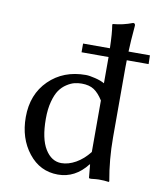

<svg xmlns="http://www.w3.org/2000/svg" viewBox="-81 -763 699 837"><g transform="rotate(10 269.0 -344.0)"><path d="M537.1 -571.8 538.1 -533.2H441.4Q441.4 -527.8 441.2 -516.8Q440.9 -505.9 440.9 -500V-191.9Q440.9 -93.8 458 0L456.1 2.9Q436.5 0 411.6 0Q403.3 0 377 2.9Q368.2 2.9 368.2 0L362.8 -58.1H360.8Q308.1 9.8 231.9 9.8Q152.3 9.8 101.6 -54.7Q50.8 -119.1 50.8 -212.9Q50.8 -314 114.5 -376.5Q178.2 -439 276.9 -439Q293 -439 318.8 -432.6Q344.7 -426.3 360.8 -417V-481.9V-533.2H241.2V-571.8H359.9Q358.4 -638.7 352.1 -674.8L354 -678.2Q397.9 -681.6 440.9 -698.2Q450.2 -698.2 450.2 -688Q443.8 -614.7 442.4 -571.8ZM360.8 -112.8V-340.8Q341.8 -371.1 320.8 -385Q299.8 -398.9 266.1 -398.9Q249.5 -398.9 233.9 -395Q218.3 -391.1 200.2 -379.4Q182.1 -367.7 168.9 -348.9Q155.8 -330.1 147 -297.1Q138.2 -264.2 138.2 -221.2Q138.2 -132.3 166.3 -87.2Q194.3 -42 237.8 -42Q269 -42 301.5 -60.3Q334 -78.6 360.8 -112.8Z"/></g></svg>

Font: Linux Biolinum G
Style: Regular
Weight: 400
Designer: Philipp H. Poll
Foundry: Philipp H. Poll
Version: Version 1.1.0 ; ttfautohint (v1.6)